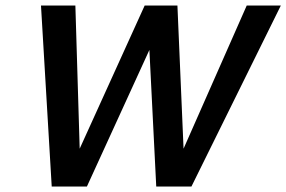

<svg xmlns="http://www.w3.org/2000/svg" viewBox="-20 -678 1041 698"><path d="M548 0 515 -658H625L652 -28H599L877 -658H1001L676 0ZM168 0 129 -658H254L273 -28H220L506 -658H597L296 0Z"/></svg>

Font: Ysabeau Office
Style: Bold Italic
Weight: 700
Italic angle: -12°
Designer: Christian Thalmann (Catharsis Fonts)
Version: Version 2.001;gftools[0.9.30]; featfreeze: tnum,lnum,ss02